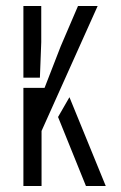

<svg xmlns="http://www.w3.org/2000/svg" viewBox="-20 -620 402 640"><path d="M58 0V-327H128.5L182.5 -466L240 -600H305.5L118.5 -183.5V0ZM58 -361V-600H117.5V-479.5L113 -361ZM173.5 -230 211.5 -296 332.5 0H266.5Z"/></svg>

Font: Big Shoulders Stencil Text Light
Style: Regular
Weight: 300
Designer: Patric King
Foundry: XO Type Co
Version: Version 1.000